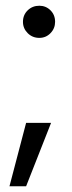

<svg xmlns="http://www.w3.org/2000/svg" viewBox="-20 -526 250 669"><path d="M117 -394Q93 -394 76.5 -410.5Q60 -427 60 -450Q60 -474 76.5 -490Q93 -506 117 -506Q140 -506 156 -490Q172 -474 172 -450Q172 -427 156 -410.5Q140 -394 117 -394ZM13 123 71 -98H158L71 123Z"/></svg>

Font: DM Sans 9pt 36pt
Style: Regular
Weight: 400
Version: Version 4.004;gftools[0.9.30]